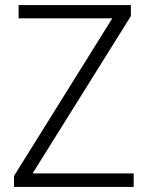

<svg xmlns="http://www.w3.org/2000/svg" viewBox="-20 -734 582 754"><path d="M505 0H35V-43L421 -662H53V-714H494V-671L108 -53H505Z"/></svg>

Font: Noto Sans Display Light
Style: Regular
Weight: 300
Designer: Monotype Design Team
Foundry: Monotype Imaging Inc.
Version: Version 2.003